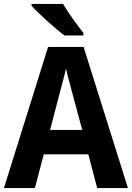

<svg xmlns="http://www.w3.org/2000/svg" viewBox="-20 -954 669 974"><path d="M300 -934H140V-924C174 -887 261 -808 307 -774H403V-787C375 -822 325 -890 300 -934ZM473 0H629L404 -716H224L0 0H157L202 -171H428ZM349 -474 397 -295H234L281 -474C287 -499 307 -570 315 -606C323 -567 339 -513 349 -474Z"/></svg>

Font: Noto Sans Malayalam SemiCondensed
Style: Bold
Weight: 700
Width: 4
Designer: Jelle Bosma - Monotype Design Team
Foundry: Monotype Imaging Inc.
Version: Version 2.104